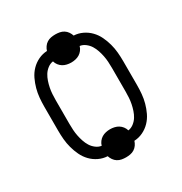

<svg xmlns="http://www.w3.org/2000/svg" viewBox="-150 -683 801 847"><g transform="rotate(-30 250.0 -260.0)"><path d="M250 53Q239 53 228 51Q217 49 207.5 43Q198 37 191.5 27.5Q185 18 182 8Q159 7 138 -3Q117 -13 101 -29.5Q85 -46 75 -67Q65 -88 59 -110Q53 -132 51 -154.5Q49 -177 49 -200V-320Q49 -343 51 -365.5Q53 -388 59 -410Q65 -432 75 -453Q85 -474 101 -490.5Q117 -507 138 -517Q159 -527 182 -528Q185 -538 191.5 -547.5Q198 -557 207.5 -563Q217 -569 228 -571Q239 -573 250 -573Q261 -573 272 -571Q283 -569 292.5 -563Q302 -557 308.5 -547.5Q315 -538 318 -528Q341 -527 362 -517Q383 -507 399 -490.5Q415 -474 425 -453Q435 -432 441 -410Q447 -388 449 -365.5Q451 -343 451 -320V-200Q451 -177 449 -154.5Q447 -132 441 -110Q435 -88 425 -67Q415 -46 399 -29.5Q383 -13 362 -3Q341 7 318 8Q315 18 308.5 27.5Q302 37 292.5 43Q283 49 272 51Q261 53 250 53ZM318 -45Q333 -47 346 -57Q359 -67 367 -80Q375 -93 380 -108Q385 -123 388 -138Q391 -153 392 -168.5Q393 -184 393 -200V-320Q393 -336 392 -351.5Q391 -367 388 -382Q385 -397 380 -412Q375 -427 367 -440Q359 -453 346 -463Q333 -473 318 -475Q315 -464 308 -455Q301 -446 292 -440.5Q283 -435 272 -432.5Q261 -430 250 -430Q239 -430 228 -432.5Q217 -435 208 -440.5Q199 -446 192 -455Q185 -464 182 -475Q167 -473 154 -463Q141 -453 133 -440Q125 -427 120 -412Q115 -397 112 -382Q109 -367 108 -351.5Q107 -336 107 -320V-200Q107 -184 108 -168.5Q109 -153 112 -138Q115 -123 120 -108Q125 -93 133 -80Q141 -67 154 -57Q167 -47 182 -45Q185 -56 192 -65Q199 -74 208 -79.5Q217 -85 228 -87.5Q239 -90 250 -90Q261 -90 272 -87.5Q283 -85 292 -79.5Q301 -74 308 -65Q315 -56 318 -45Z"/></g></svg>

Font: Iosevka Light
Style: Regular
Weight: 300
Monospace: yes
Designer: Belleve Invis
Foundry: Belleve Invis
Version: Version 32.5.0; ttfautohint (v1.8.4)